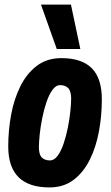

<svg xmlns="http://www.w3.org/2000/svg" viewBox="-20 -809 486 839"><path d="M196 10Q16 10 16 -169Q16 -239 28.5 -307Q41 -375 68.5 -431Q96 -487 140.5 -521Q185 -555 248 -555Q337 -555 381 -511Q425 -467 425 -375Q425 -304 412.5 -235.5Q400 -167 372.5 -111.5Q345 -56 301.5 -23Q258 10 196 10ZM198 -108Q217 -108 232 -128.5Q247 -149 258 -181.5Q269 -214 276.5 -251.5Q284 -289 287.5 -323.5Q291 -358 291 -381Q290 -413 277 -425Q264 -437 243 -437Q224 -437 209 -416Q194 -395 183 -362.5Q172 -330 164.5 -292.5Q157 -255 153.5 -221.5Q150 -188 150 -166Q150 -133 163 -120.5Q176 -108 198 -108ZM228 -595 159 -789H290L331 -595Z"/></svg>

Font: Georama SemiCondensed
Style: Bold Italic
Weight: 700
Width: 4
Italic angle: -9°
Designer: Jean-Baptiste Levee
Foundry: Production Type
Version: Version 1.000